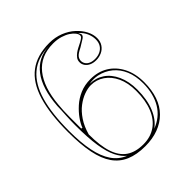

<svg xmlns="http://www.w3.org/2000/svg" viewBox="-201 -856 1005 1005"><g transform="rotate(-45 301.5 -354.0)"><path d="M324 -723Q367 -723 403.5 -708.5Q440 -694 466 -670Q492 -646 506 -618.5Q520 -591 520 -564Q520 -539 508 -521Q496 -503 476.5 -494Q457 -485 435 -485Q414 -485 398.5 -492Q383 -499 374 -511.5Q365 -524 365 -539Q365 -554 372.5 -564.5Q380 -575 391.5 -583.5Q403 -592 416 -598.5Q429 -605 440.5 -611Q452 -617 459.5 -623Q467 -629 467 -636Q467 -646 458 -658Q449 -670 432.5 -681Q416 -692 391.5 -699.5Q367 -707 337 -707Q243 -707 191.5 -643Q140 -579 130 -460Q128 -441 127 -419.5Q126 -398 126 -375Q126 -352 126 -330Q126 -308 126 -288L133 -286Q141 -308 159 -333.5Q177 -359 203.5 -383Q230 -407 265 -422Q300 -437 343 -437Q398 -437 440 -411.5Q482 -386 506.5 -338.5Q531 -291 531 -226Q531 -169 515.5 -124Q500 -79 469 -48Q438 -17 395 -1Q352 15 298 15Q235 15 190.5 -4Q146 -23 118 -63Q90 -103 77 -167.5Q64 -232 64 -323Q64 -458 91 -547Q118 -636 175.5 -679.5Q233 -723 324 -723ZM322 -413Q299 -413 271.5 -403Q244 -393 217 -372.5Q190 -352 167.5 -318.5Q145 -285 132 -238Q132 -154 149.5 -101.5Q167 -49 203.5 -24Q240 1 298 1Q351 1 389.5 -25.5Q428 -52 448.5 -102.5Q469 -153 469 -224Q469 -283 449.5 -325Q430 -367 396.5 -390Q363 -413 322 -413ZM323 -422Q367 -422 402 -398.5Q437 -375 457.5 -330Q478 -285 478 -224Q478 -151 456.5 -98Q435 -45 396 -17Q427 -29 450.5 -48Q474 -67 490 -93.5Q506 -120 514.5 -153.5Q523 -187 523 -226Q523 -280 506 -320.5Q489 -361 457.5 -387Q426 -413 384 -422Q368 -425 353 -425Q338 -425 323 -422ZM510 -564Q510 -587 500 -610Q490 -633 469 -652Q470 -648 473 -643Q476 -638 476 -634Q476 -624 463.5 -615.5Q451 -607 422 -590Q393 -576 384 -564.5Q375 -553 375 -539Q375 -527 382 -516.5Q389 -506 402.5 -500Q416 -494 435 -494Q456 -494 473 -502Q490 -510 500 -525.5Q510 -541 510 -564ZM310 -713Q226 -711 173.5 -666.5Q121 -622 96.5 -536.5Q72 -451 72 -323Q72 -238 84.5 -176Q97 -114 124 -74.5Q151 -35 195 -17Q171 -36 153 -71.5Q135 -107 125.5 -167.5Q116 -228 116 -323Q116 -338 116.5 -355.5Q117 -373 118 -391.5Q119 -410 120 -428Q121 -446 121 -460Q130 -582 179 -645.5Q228 -709 310 -713Z"/></g></svg>

Font: Kalnia Glaze Thin Light
Style: Regular
Weight: 300
Version: Version 1.110